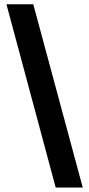

<svg xmlns="http://www.w3.org/2000/svg" viewBox="-20 -760 411 887"><path d="M9.8 -740.2H133.8L362.3 106.4H237.3Z"/></svg>

Font: Pretendard GOV
Style: Bold
Weight: 700
Designer: Base glyphs from Inter by Rasmus Andersson; Hangeul glyphs from Noto Sans CJK(Source Han Sans) by Jang Soo-young and Kan
Foundry: Kil Hyung-jin
Version: Version 1.309